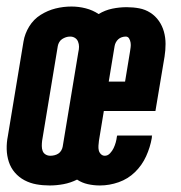

<svg xmlns="http://www.w3.org/2000/svg" viewBox="-34 -560 554 588"><path d="M118 8Q97 8 77.5 4.5Q58 1 41 -8Q24 -17 11.5 -31.5Q-1 -46 -7 -64.5Q-13 -83 -13.5 -103Q-14 -123 -10 -143L38 -433Q42 -457 55.5 -479Q69 -501 90.5 -514.5Q112 -528 136 -534Q160 -540 185 -540Q207 -540 228.5 -534.5Q250 -529 268 -517Q288 -529 310 -533.5Q332 -538 354 -538Q374 -538 392.5 -534.5Q411 -531 426.5 -521Q442 -511 452.5 -496Q463 -481 468 -463Q473 -445 473 -425.5Q473 -406 470 -387L442 -220H284L269 -129Q268 -121 267.5 -113.5Q267 -106 268.5 -99.5Q270 -93 275 -88Q280 -83 287 -83Q296 -83 303 -90.5Q310 -98 314 -106.5Q318 -115 320.5 -124Q323 -133 324 -142Q324 -143 324.5 -143.5Q325 -144 325 -145H432Q431 -143 431 -141Q431 -139 431 -138Q426 -109 413.5 -81.5Q401 -54 379.5 -33Q358 -12 329.5 -2Q301 8 272 8Q253 8 235 4Q217 0 202 -10Q182 0 160.5 4Q139 8 118 8ZM299 -310H349L364 -401Q365 -408 366 -415Q367 -422 366 -429Q365 -436 361.5 -442Q358 -448 351 -448Q345 -448 339 -446Q333 -444 328.5 -440Q324 -436 321 -430.5Q318 -425 317 -419ZM120 -83Q126 -83 132.5 -84.5Q139 -86 144.5 -89.5Q150 -93 153.5 -99Q157 -105 158 -111L206 -401Q208 -409 208 -417Q208 -425 205 -432.5Q202 -440 195.5 -444Q189 -448 181 -448Q174 -448 168 -446Q162 -444 156.5 -440.5Q151 -437 147.5 -431Q144 -425 143 -419L95 -129Q94 -121 94 -113Q94 -105 96.5 -98Q99 -91 105.5 -87Q112 -83 120 -83Z"/></svg>

Font: Iosevka Curly XBdObl
Style: Regular
Weight: 800
Italic angle: -9°
Monospace: yes
Designer: Belleve Invis
Foundry: Belleve Invis
Version: Version 11.1.0; ttfautohint (v1.8.3)